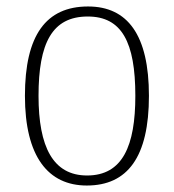

<svg xmlns="http://www.w3.org/2000/svg" viewBox="-20 -563 537 593"><path d="M248 10C374 10 440 -78 440 -267C440 -455 374 -543 252 -543C122 -543 57 -454 57 -267C57 -79 129 10 248 10ZM249 -21C144 -21 99 -109 99 -267C99 -430 141 -512 251 -512C356 -512 398 -433 398 -267C398 -113 359 -21 249 -21Z"/></svg>

Font: Noto Serif Sinhala SemiCondensed ExtraLight
Style: Regular
Weight: 200
Width: 4
Designer: Jelle Bosma - Monotype Design Team
Foundry: Monotype Imaging Inc.
Version: Version 2.007